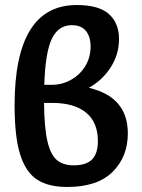

<svg xmlns="http://www.w3.org/2000/svg" viewBox="-20 -736 564 763"><path d="M488 -206Q488 -113 427.5 -53Q367 7 247 7Q172 7 127 -22.5Q82 -52 60 -122.5Q38 -193 38 -317Q38 -716 285 -716Q373 -716 413 -680Q453 -644 453 -581Q453 -520 420 -468.5Q387 -417 333 -387Q488 -351 488 -206ZM156 -399H187Q227 -399 262.5 -419Q298 -439 319 -473.5Q340 -508 340 -551Q340 -590 321.5 -613Q303 -636 265 -636Q212 -636 186 -582Q160 -528 156 -399ZM369 -175Q369 -250 322 -288.5Q275 -327 188 -327H155Q156 -228 168.5 -174.5Q181 -121 206 -100Q231 -79 273 -79Q323 -79 346 -102.5Q369 -126 369 -175Z"/></svg>

Font: Ysabeau Infant
Style: Bold
Weight: 700
Designer: Christian Thalmann (Catharsis Fonts)
Version: Version 0.003